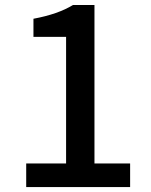

<svg xmlns="http://www.w3.org/2000/svg" viewBox="-20 -756 610 776"><path d="M85.9 0V-95.2H247.1V-606.9H115.2V-680.2Q214.8 -698.7 274.9 -735.8H361.8V-95.2H505.9V0Z"/></svg>

Font: `nÑOS CN Medium
Style: Regular
Weight: 500
Designer: Ryoko NISHIZUKA ?XZm?[P (kana & ideographs); Paul D. Hunt (Latin, Greek & Cyrillic); Wenlong ZHANG _ e??? (bopomofo); Sa
Foundry: Adobe Systems Incorporated
Version: Version 1.004 June 21, 2023